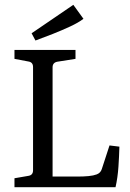

<svg xmlns="http://www.w3.org/2000/svg" viewBox="-20 -776 537 796"><path d="M434 -173 475 -168Q474 -129 471 -84.5Q468 -40 459 0H40V-37L98 -47Q117 -50 117 -70V-498Q117 -518 98 -521L40 -532V-569H293V-532L217 -520Q198 -516 198 -497V-44H301Q327 -44 347.5 -46Q368 -48 381 -53Q397 -59 402 -75ZM127 -608 111 -638 284 -756 326 -698Q305 -682 270.5 -666Q236 -650 198 -635Q160 -620 127 -608Z"/></svg>

Font: Yrsa
Style: Regular
Weight: 400
Designer: Anna Giedrys (Yrsa+Rasa design), David Brezina (Yrsa art-direction, Rasa art-direction, design)
Foundry: Rosetta Type Foundry
Version: Version 2.004